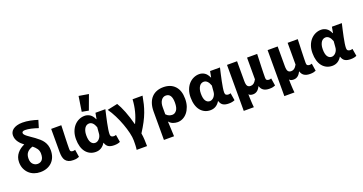

<svg xmlns="http://www.w3.org/2000/svg" viewBox="-44 -1628 4991 2640"><g transform="rotate(-20 2452.0 -308.0)"><path d="M273 12Q225 12 183 -3.5Q141 -19 109.5 -48.5Q78 -78 59.5 -120Q41 -162 41 -216Q41 -255 53 -287Q65 -319 86 -344.5Q107 -370 134.5 -389.5Q162 -409 192 -422Q171 -437 152.5 -455Q134 -473 119.5 -493.5Q105 -514 96.5 -538Q88 -562 88 -591Q88 -615 99 -637.5Q110 -660 132.5 -676.5Q155 -693 189 -703Q223 -713 270 -713Q324 -713 381 -701.5Q438 -690 490 -673L457 -564Q404 -582 356 -593Q308 -604 270 -604Q246 -604 235 -596.5Q224 -589 224 -577Q224 -564 235.5 -550.5Q247 -537 266.5 -522Q286 -507 311 -490Q336 -473 364 -453Q397 -429 424 -405Q451 -381 469.5 -354Q488 -327 498 -295Q508 -263 508 -223Q508 -170 492 -127Q476 -84 445.5 -53Q415 -22 371.5 -5Q328 12 273 12ZM276 -107Q316 -107 341 -134.5Q366 -162 366 -224Q366 -267 344 -298Q322 -329 289 -355Q238 -341 209 -308Q180 -275 180 -218Q180 -164 208.5 -135.5Q237 -107 276 -107Z M754 12Q713 12 685.5 0Q658 -12 642 -33.5Q626 -55 619.5 -86Q613 -117 613 -155V-496H761Q760 -452 758 -404.5Q756 -357 754.5 -310.5Q753 -264 752 -222Q751 -180 751 -149Q751 -125 761.5 -116Q772 -107 792 -107Q798 -107 807 -108.5Q816 -110 824 -113L841 -4Q825 3 805.5 7.5Q786 12 754 12Z M1084 12Q1039 12 1002.5 -5.5Q966 -23 939.5 -56Q913 -89 899 -137Q885 -185 885 -246Q885 -307 903 -356Q921 -405 951.5 -438.5Q982 -472 1021.5 -490Q1061 -508 1104 -508Q1146 -508 1181.5 -485.5Q1217 -463 1241 -409H1245L1261 -496H1406Q1396 -453 1385 -404.5Q1374 -356 1364.5 -309.5Q1355 -263 1348.5 -221.5Q1342 -180 1342 -152Q1342 -127 1355.5 -117Q1369 -107 1390 -107Q1405 -107 1422 -113L1440 -5Q1426 2 1404.5 7Q1383 12 1353 12Q1300 12 1269.5 -6.5Q1239 -25 1225 -70H1222Q1172 12 1084 12ZM1119 -108Q1135 -108 1151 -116.5Q1167 -125 1179.5 -139.5Q1192 -154 1200 -173.5Q1208 -193 1209 -215L1216 -301Q1185 -388 1127 -388Q1110 -388 1093.5 -380Q1077 -372 1064.5 -354.5Q1052 -337 1044 -310.5Q1036 -284 1036 -247Q1036 -175 1058.5 -141.5Q1081 -108 1119 -108ZM1088 -573 1122 -793 1265 -769 1186 -555Z M1619 177Q1621 162 1622.5 148Q1624 134 1624.5 119Q1625 104 1625.5 85.5Q1626 67 1626 41Q1626 -6 1610.5 -71.5Q1595 -137 1569 -208.5Q1543 -280 1508 -350Q1473 -420 1433 -476L1583 -508Q1599 -483 1617 -446Q1635 -409 1652.5 -364.5Q1670 -320 1686 -269.5Q1702 -219 1716 -166H1720Q1794 -318 1804 -496H1950Q1939 -433 1925.5 -378Q1912 -323 1891 -266.5Q1870 -210 1838 -149Q1806 -88 1758 -13Q1766 34 1768.5 84.5Q1771 135 1771 177Z M2018 177V-237Q2018 -307 2036 -358.5Q2054 -410 2086 -443Q2118 -476 2161 -492Q2204 -508 2255 -508Q2364 -508 2425 -442Q2486 -376 2486 -256Q2486 -192 2468.5 -142.5Q2451 -93 2422.5 -58.5Q2394 -24 2357 -6Q2320 12 2281 12Q2249 12 2216 0.5Q2183 -11 2156 -43Q2159 14 2161.5 68Q2164 122 2166 177ZM2246 -108Q2283 -108 2309.5 -142.5Q2336 -177 2336 -254Q2336 -388 2250 -388Q2208 -388 2182 -351Q2156 -314 2156 -251V-148Q2179 -124 2201.5 -116Q2224 -108 2246 -108Z M2761 12Q2716 12 2679.5 -5.5Q2643 -23 2616.5 -56Q2590 -89 2576 -137Q2562 -185 2562 -246Q2562 -307 2580 -356Q2598 -405 2628.5 -438.5Q2659 -472 2698.5 -490Q2738 -508 2781 -508Q2823 -508 2858.5 -485.5Q2894 -463 2918 -409H2922L2938 -496H3083Q3073 -453 3062 -404.5Q3051 -356 3041.5 -309.5Q3032 -263 3025.5 -221.5Q3019 -180 3019 -152Q3019 -127 3032.5 -117Q3046 -107 3067 -107Q3082 -107 3099 -113L3117 -5Q3103 2 3081.5 7Q3060 12 3030 12Q2977 12 2946.5 -6.5Q2916 -25 2902 -70H2899Q2849 12 2761 12ZM2796 -108Q2812 -108 2828 -116.5Q2844 -125 2856.5 -139.5Q2869 -154 2877 -173.5Q2885 -193 2886 -215L2893 -301Q2862 -388 2804 -388Q2787 -388 2770.5 -380Q2754 -372 2741.5 -354.5Q2729 -337 2721 -310.5Q2713 -284 2713 -247Q2713 -175 2735.5 -141.5Q2758 -108 2796 -108Z M3186 177V-496H3333V-207Q3333 -154 3347.5 -133.5Q3362 -113 3394 -113Q3419 -113 3439 -127.5Q3459 -142 3479 -178V-496H3627Q3626 -452 3624 -404.5Q3622 -357 3620.5 -310.5Q3619 -264 3618 -222Q3617 -180 3617 -149Q3617 -125 3629 -116Q3641 -107 3661 -107Q3676 -107 3693 -113L3710 -4Q3694 3 3674.5 7.5Q3655 12 3623 12Q3519 12 3495 -71H3491Q3454 7 3386 7Q3368 7 3352 2.5Q3336 -2 3324 -16Q3324 12 3325 36Q3326 60 3327 82.5Q3328 105 3329.5 128Q3331 151 3334 177Z M3780 177V-496H3927V-207Q3927 -154 3941.5 -133.5Q3956 -113 3988 -113Q4013 -113 4033 -127.5Q4053 -142 4073 -178V-496H4221Q4220 -452 4218 -404.5Q4216 -357 4214.5 -310.5Q4213 -264 4212 -222Q4211 -180 4211 -149Q4211 -125 4223 -116Q4235 -107 4255 -107Q4270 -107 4287 -113L4304 -4Q4288 3 4268.5 7.5Q4249 12 4217 12Q4113 12 4089 -71H4085Q4048 7 3980 7Q3962 7 3946 2.5Q3930 -2 3918 -16Q3918 12 3919 36Q3920 60 3921 82.5Q3922 105 3923.5 128Q3925 151 3928 177Z M4544 12Q4499 12 4462.5 -5.5Q4426 -23 4399.5 -56Q4373 -89 4359 -137Q4345 -185 4345 -246Q4345 -307 4363 -356Q4381 -405 4411.5 -438.5Q4442 -472 4481.5 -490Q4521 -508 4564 -508Q4606 -508 4641.5 -485.5Q4677 -463 4701 -409H4705L4721 -496H4866Q4856 -453 4845 -404.5Q4834 -356 4824.5 -309.5Q4815 -263 4808.5 -221.5Q4802 -180 4802 -152Q4802 -127 4815.5 -117Q4829 -107 4850 -107Q4865 -107 4882 -113L4900 -5Q4886 2 4864.5 7Q4843 12 4813 12Q4760 12 4729.5 -6.5Q4699 -25 4685 -70H4682Q4632 12 4544 12ZM4579 -108Q4595 -108 4611 -116.5Q4627 -125 4639.5 -139.5Q4652 -154 4660 -173.5Q4668 -193 4669 -215L4676 -301Q4645 -388 4587 -388Q4570 -388 4553.5 -380Q4537 -372 4524.5 -354.5Q4512 -337 4504 -310.5Q4496 -284 4496 -247Q4496 -175 4518.5 -141.5Q4541 -108 4579 -108Z"/></g></svg>

Font: TT Toshiba Sans
Style: Bold
Weight: 700
Designer: Paul D. Hunt
Foundry: Toshiba Corporation
Version: Version 2.020;PS 2.000;hotconv 1.0.86;makeotf.lib2.5.63406